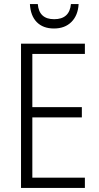

<svg xmlns="http://www.w3.org/2000/svg" viewBox="-20 -930 491 950"><path d="M84 0V-714H400V-663H140V-400H385V-349H140V-51H400V0ZM247 -789Q193 -789 162 -820.5Q131 -852 128 -910H167Q173 -835 248 -835Q324 -835 331 -910H369Q366 -854 333.5 -821.5Q301 -789 247 -789Z"/></svg>

Font: Noto Sans Display Light Narrow
Style: Regular
Weight: 300
Width: 4
Designer: Monotype Design team
Foundry: Monotype Imaging Inc.
Version: Version 1.000